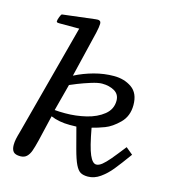

<svg xmlns="http://www.w3.org/2000/svg" viewBox="-101 -731 727 821"><g transform="rotate(15 262.5 -320.5)"><path d="M360.8 -435.1Q316.9 -435.1 272.9 -423.1Q229 -411.1 189.9 -391.1L238.8 -594.2Q245.1 -622.1 245.1 -634.8Q245.1 -644 240.7 -647Q236.3 -649.9 231.9 -649.9H231.4Q225.6 -649.9 222.2 -649.4L77.1 -631.8Q73.7 -631.3 68.6 -618.2Q63.5 -605 63.5 -598.1Q63.5 -595.2 65.9 -593.8Q68.4 -592.3 77.1 -592.3H164.1L37.1 -113.3L33.7 -100.6Q27.8 -80.6 24.9 -66.7Q22 -52.7 22 -40Q22 -20 30.5 -10Q39.1 0 61.5 0Q79.1 0 89.6 -10Q100.1 -20 106.2 -36.9Q112.3 -53.7 120.1 -85.4L147 -199.7Q184.1 -184.1 231.4 -184.1Q251 -184.1 260.7 -184.6L285.2 -91.8Q296.9 -47.9 307.4 -26.4Q317.9 -4.9 330.1 2.2Q342.3 9.3 362.8 9.3Q391.1 9.3 417 -9Q442.9 -27.3 464.6 -54Q486.3 -80.6 522 -129.9L491.2 -155.3Q458 -112.8 440.7 -92.3Q423.3 -71.8 409.7 -60.8Q396 -49.8 384.3 -49.8Q367.7 -49.8 353.8 -81.8Q339.8 -113.8 324.7 -196.8Q350.6 -203.1 380.4 -214.4Q410.2 -225.6 441.4 -256.3Q472.7 -287.1 472.7 -336.4Q472.7 -388.7 439.7 -411.9Q406.7 -435.1 360.8 -435.1ZM152.8 -229 184.1 -348.1Q191.4 -351.6 216.6 -361.6Q241.7 -371.6 272 -381.1Q302.2 -390.6 319.8 -390.6Q352.1 -390.6 375 -377.2Q397.9 -363.8 397.9 -335.4Q397.9 -297.9 367.7 -273.4Q337.4 -249 292 -238Q246.6 -227.1 199.7 -227.1Q171.9 -227.1 152.8 -229Z"/></g></svg>

Font: Radley
Style: Italic
Weight: 400
Italic angle: -12°
Designer: Vernon Adams
Foundry: Vernon Adams
Version: Version 1.003; ttfautohint (v1.6)